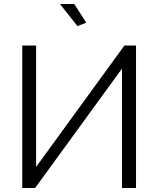

<svg xmlns="http://www.w3.org/2000/svg" viewBox="-20 -937 771 957"><path d="M366 -807 279 -917H350L410 -824ZM160 -710V-105L600 -710H658V0H588V-595L155 0H91V-710Z"/></svg>

Font: Raleway
Style: Regular
Weight: 400
Designer: Matt McInerney, Pablo Impallari, Rodrigo Fuenzalida
Foundry: Matt McInerney, Pablo Impallari, Rodrigo Fuenzalida
Version: Version 1.000;PS 001.001;hotconv 1.0.56; ttfautohint (v1.5)